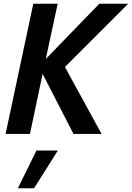

<svg xmlns="http://www.w3.org/2000/svg" viewBox="-20 -720 709 1032"><path d="M10 0 159 -700H290L226 -403L514 -700H669L329 -360L526 0H375L209 -323L141 0ZM76 292 176 89H291L163 292Z"/></svg>

Font: Red Hat Mono SemiBold
Style: Italic
Weight: 600
Italic angle: -12°
Monospace: yes
Designer: Pentagram, MCKL
Foundry: MCKL
Version: Version 1.030